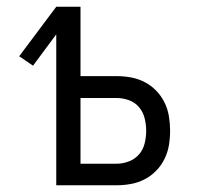

<svg xmlns="http://www.w3.org/2000/svg" viewBox="-20 -550 590 570"><path d="M147 0V-448L78 -355L37 -383L147 -530H219V-324H327Q348 -324 369.5 -320Q391 -316 410 -306Q429 -296 444 -280.5Q459 -265 468.5 -245.5Q478 -226 481.5 -204.5Q485 -183 485 -162Q485 -140 481.5 -119Q478 -98 468.5 -78.5Q459 -59 444 -43.5Q429 -28 410 -18Q391 -8 369.5 -4Q348 0 327 0ZM219 -64H327Q345 -64 363 -71Q381 -78 393 -92Q405 -106 409.5 -124.5Q414 -143 414 -162Q414 -180 409.5 -198.5Q405 -217 393 -231.5Q381 -246 363 -252.5Q345 -259 327 -259H219Z"/></svg>

Font: Lode
Style: Regular
Weight: 400
Monospace: yes
Designer: Belleve Invis
Foundry: Belleve Invis
Version: Version 29.2.0; ttfautohint (v1.8.3)